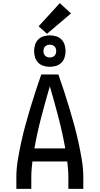

<svg xmlns="http://www.w3.org/2000/svg" viewBox="-20 -1213 640 1233"><path d="M85 0V-74Q85 -130 94.5 -186.5Q104 -243 116 -298.5Q128 -354 143 -409Q158 -464 174.5 -518.5Q191 -573 208.5 -627Q226 -681 245 -735H355Q374 -681 391.5 -627Q409 -573 425.5 -518.5Q442 -464 457 -409Q472 -354 484 -298.5Q496 -243 505.5 -186.5Q515 -130 515 -74V0H419V-74Q419 -99 417 -125Q415 -151 412 -176H188Q185 -151 183 -125Q181 -99 181 -74V0ZM399 -260Q381 -361 355 -460.5Q329 -560 300 -659Q271 -560 245 -460.5Q219 -361 201 -260ZM300 -784Q280 -784 260 -790Q240 -796 225.5 -810.5Q211 -825 205 -845Q199 -865 199 -885Q199 -905 205 -925Q211 -945 225.5 -959.5Q240 -974 260 -980Q280 -986 300 -986Q320 -986 340 -980Q360 -974 374.5 -959.5Q389 -945 395 -925Q401 -905 401 -885Q401 -865 395 -845Q389 -825 374.5 -810.5Q360 -796 340 -790Q320 -784 300 -784ZM300 -844Q308 -844 316 -846.5Q324 -849 330 -855Q336 -861 338.5 -869Q341 -877 341 -885Q341 -893 338.5 -901Q336 -909 330 -915Q324 -921 316 -923.5Q308 -926 300 -926Q292 -926 284 -923.5Q276 -921 270 -915Q264 -909 261.5 -901Q259 -893 259 -885Q259 -877 261.5 -869Q264 -861 270 -855Q276 -849 284 -846.5Q292 -844 300 -844ZM282 -996 228 -1044 364 -1193 436 -1127Z"/></svg>

Font: Zed Mono Medium Extended
Style: Regular
Weight: 500
Width: 7
Monospace: yes
Designer: Belleve Invis
Foundry: Belleve Invis
Version: Version 1.0.0; ttfautohint (v1.8.4)